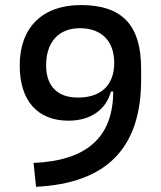

<svg xmlns="http://www.w3.org/2000/svg" viewBox="-20 -716 626 746"><path d="M246.1 -247.1C330.1 -247.1 391.6 -288.1 411.1 -360.4H419.9C419.4 -183.1 317.9 -91.8 110.4 -83L120.1 9.8C395.5 -3.9 528.3 -141.6 528.3 -406.2V-449.2C528.3 -618.7 454.6 -696.3 293.9 -696.3C145 -696.3 56.6 -609.4 56.6 -461.9C56.6 -325.2 125 -247.1 246.1 -247.1ZM282.7 -336.9C203.1 -336.9 159.2 -381.8 159.2 -461.9C159.2 -552.7 208 -606.4 290.5 -606.4C374.5 -606.4 423.8 -556.2 423.8 -471.7C423.8 -385.7 373 -336.9 282.7 -336.9Z"/></svg>

Font: Cascadia Code PL
Style: Regular
Weight: 400
Monospace: yes
Designer: Aaron Bell
Foundry: Saja Typeworks
Version: Version 2404.023